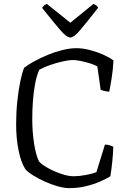

<svg xmlns="http://www.w3.org/2000/svg" viewBox="-20 -968 662 988"><path d="M336 0Q310 0 276.5 -9.5Q243 -19 210 -34Q177 -49 150.5 -65.5Q124 -82 111 -97Q89 -129 76 -192Q63 -255 63 -327Q63 -389 69 -446.5Q75 -504 84.5 -549.5Q94 -595 104 -619Q124 -635 156 -652.5Q188 -670 225.5 -685.5Q263 -701 301.5 -710.5Q340 -720 373 -720Q406 -720 442.5 -710.5Q479 -701 511.5 -686.5Q544 -672 564 -657Q561 -605 554 -562Q547 -519 542 -496Q523 -498 512.5 -501Q502 -504 498 -506L481 -626Q468 -634 444.5 -641.5Q421 -649 396.5 -654Q372 -659 356 -659Q333 -659 300.5 -651.5Q268 -644 235.5 -632.5Q203 -621 182 -609Q169 -580 161 -538.5Q153 -497 149.5 -449.5Q146 -402 146 -357Q146 -289 155.5 -228.5Q165 -168 181 -137Q195 -121 226.5 -103.5Q258 -86 294.5 -73.5Q331 -61 359 -61Q387 -61 421.5 -67.5Q456 -74 476 -82L520 -224Q534 -224 545.5 -220Q557 -216 563 -213Q562 -178 558 -138.5Q554 -99 548 -61Q529 -49 496.5 -34.5Q464 -20 423 -10Q382 0 336 0ZM342 -775Q323 -775 290 -813.5Q257 -852 197 -927Q199 -932 205.5 -938.5Q212 -945 221 -948L342 -851L461 -948Q480 -940 485 -928Q423 -849 391.5 -812Q360 -775 342 -775Z"/></svg>

Font: Texturina ExtraLight
Style: Regular
Weight: 200
Designer: Guillermo Torres Carreño
Foundry: Omnibus-Type
Version: Version 1.002; ttfautohint (v1.8.3)